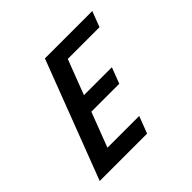

<svg xmlns="http://www.w3.org/2000/svg" viewBox="-162 -844 1021 1021"><g transform="rotate(-45 348.5 -333.5)"><path d="M435.9 -96H197.1L272 -292H482L516.4 -382H306.4L381.7 -579H620.4L654.1 -667H297.8L42.9 0H399.2Z"/></g></svg>

Font: Din Kursivschrift
Style: Breit
Weight: 400
Version: Version 1.089